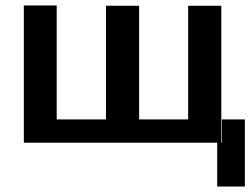

<svg xmlns="http://www.w3.org/2000/svg" viewBox="-20 -521 914 701"><path d="M790 -85V0H788V-500H667V-85H488V-500H367V-85H187V-501H67V0H773V160H874V-85Z"/></svg>

Font: Perun SemiBold
Style: Regular
Weight: 600
Foundry: Copyright (c) Stefan Peev, Context Ltd, 2016
Version: Version 1.089